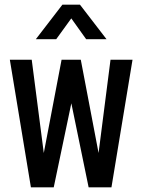

<svg xmlns="http://www.w3.org/2000/svg" viewBox="-20 -800 608 820"><path d="M112 0 22 -545H115.5L172.5 -104L159 -104.5L243 -545H325L409 -104.5L395.5 -104L452 -545H546L456 0H358.5L276 -401H293.5L209.5 0ZM133 -632.5 246.5 -780H321.5L435 -632.5H348L284.5 -721.5L220 -632.5Z"/></svg>

Font: Mohave Light Medium
Style: Regular
Weight: 500
Version: Version 2.003